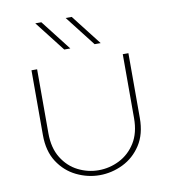

<svg xmlns="http://www.w3.org/2000/svg" viewBox="-82 -788 781 872"><g transform="rotate(-10 308.5 -352.0)"><path d="M308 13Q253 13 201.5 -12Q150 -37 117.5 -87Q85 -137 85 -211V-510H111V-215Q111 -147 139.5 -101Q168 -55 213 -32.5Q258 -10 307 -10Q358 -10 403.5 -33Q449 -56 477.5 -101.5Q506 -147 506 -215V-510H532V-211Q532 -137 499.5 -87Q467 -37 415.5 -12Q364 13 308 13ZM388 -577 279 -717H307L416 -577ZM248 -577 139 -717H167L276 -577Z"/></g></svg>

Font: MuseoModerno Thin
Style: Regular
Weight: 100
Designer: Pablo Cosgaya, Héctor Gatti, Marcela Romero, and the Authors of The MuseoModerno Project.
Foundry: Omnibus-Type Team
Version: Version 1.003